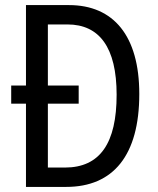

<svg xmlns="http://www.w3.org/2000/svg" viewBox="-20 -734 620 754"><path d="M251 -714H82V-398H24V-327H82V0H240C425 0 527 -124 527 -365C527 -593 426 -714 251 -714ZM245 -638C370 -638 438 -548 438 -362C438 -172 373 -76 235 -76H168V-327H289V-398H168V-638Z"/></svg>

Font: Noto Sans Lao Looped Condensed
Style: Regular
Weight: 400
Width: 3
Designer: Mark Frömberg, Ben Mitchell
Foundry: The Fontpad Ltd
Version: Version 1.002